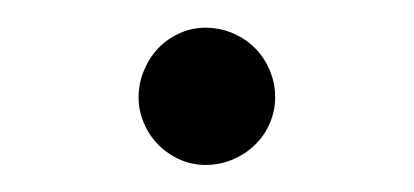

<svg xmlns="http://www.w3.org/2000/svg" viewBox="-20 -368 306 142"><path d="M82.5 -296Q82.5 -306.5 86.5 -316Q90.5 -325.5 97.2 -332.5Q104 -339.5 113 -343.5Q122 -347.5 132 -347.5Q142.5 -347.5 152 -343.5Q161.5 -339.5 168.5 -332.5Q175.5 -325.5 179.5 -316Q183.5 -306.5 183.5 -296Q183.5 -286 179.5 -276.8Q175.5 -267.5 168.5 -260.8Q161.5 -254 152 -250Q142.5 -246 132 -246Q122 -246 113 -250Q104 -254 97.2 -260.8Q90.5 -267.5 86.5 -276.8Q82.5 -286 82.5 -296Z"/></svg>

Font: Lato TR Light
Style: Regular
Weight: 300
Designer: Lukasz Dziedzic
Foundry: Lukasz Dziedzic
Version: Version 1.104 2013